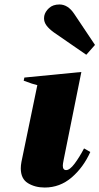

<svg xmlns="http://www.w3.org/2000/svg" viewBox="-20 -829 445 859"><path d="M221 -684Q199 -700 188 -715Q177 -730 177 -747Q177 -754 178 -758Q182 -777 199.5 -793Q217 -809 246 -809Q284 -809 312 -767L405 -628L366 -584ZM73 -76Q73 -89 76 -105L147 -448Q128 -452 86 -468L89 -482L344 -507L265 -115Q261 -95 261 -88Q261 -68 276 -68Q292 -68 313.5 -96.5Q335 -125 356 -165L384 -149Q353 -80 300.5 -35Q248 10 180 10Q137 10 105 -9.5Q73 -29 73 -76Z"/></svg>

Font: Trirong Black
Style: Italic
Weight: 900
Italic angle: -12°
Designer: Katatrad Team
Foundry: CadsonDemak
Version: Version 1.001